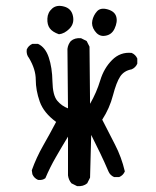

<svg xmlns="http://www.w3.org/2000/svg" viewBox="-20 -629 540 663"><path d="M246.1 13.7 226.6 3.9Q216.8 -7.8 214.8 -23.4V-157.2Q193.4 -122.1 172.9 -86.4Q152.3 -50.8 136.7 -13.7Q127 -5.9 111.3 -7.8Q97.7 -13.7 91.8 -27.3L89.8 -41Q105.5 -85 128.9 -126Q152.3 -167 173.8 -208Q130.9 -239.3 117.2 -278.3Q103.5 -317.4 103.5 -353.5Q103.5 -389.6 80.1 -428.7Q70.3 -440.4 72.3 -458Q78.1 -471.7 91.8 -477.5H111.3Q136.7 -465.8 148.4 -430.7Q160.2 -395.5 161.1 -347.7Q162.1 -299.8 177.7 -281.2Q193.4 -262.7 214.8 -254.9L212.9 -460Q214.8 -475.6 224.6 -487.3Q238.3 -499 259.8 -497.1L279.3 -487.3L289.1 -467.8L291 -270.5Q313.5 -309.6 326.2 -351.6Q338.9 -393.6 367.2 -421.9Q395.5 -450.2 434.6 -446.3Q448.2 -440.4 454.1 -426.8V-409.2Q448.2 -395.5 434.6 -389.6Q408.2 -384.8 395 -364.7Q381.8 -344.7 370.1 -299.8Q358.4 -254.9 333 -215.8Q354.5 -172.9 377 -129.9Q399.4 -86.9 411.1 -37.1Q405.3 -23.4 391.6 -17.6H374Q360.4 -23.4 354.5 -37.1Q340.8 -69.3 325.7 -100.6Q310.5 -131.8 294.9 -163.1L291 -15.6L281.2 3.9Q267.6 15.6 246.1 13.7ZM336.9 -504.9Q319.3 -504.9 307.1 -522.5Q294.9 -540 298.8 -558.1Q302.7 -576.2 314.9 -589.8Q327.1 -603.5 351.6 -596.7Q376 -589.8 381.3 -571.8Q386.7 -553.7 375.5 -529.8Q364.3 -505.9 336.9 -504.9ZM183.6 -510.7Q161.1 -518.6 151.9 -531.2Q142.6 -543.9 143.6 -564.9Q144.5 -585.9 160.2 -599.6Q175.8 -613.3 201.2 -606.4Q226.6 -599.6 231.9 -573.7Q237.3 -547.9 220.2 -530.3Q203.1 -512.7 183.6 -510.7Z"/></svg>

Font: JasonHandwriting4
Style: Regular
Weight: 400
Version: Version 1.01.21